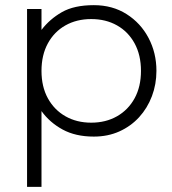

<svg xmlns="http://www.w3.org/2000/svg" viewBox="-20 -515 667 745"><path d="M85 210V-480H141V-399Q172.5 -440.5 220 -467.8Q267.5 -495 344 -495Q416.5 -495 471.2 -460.2Q526 -425.5 556.5 -367.5Q587 -309.5 587 -240Q587 -188 569.5 -141.8Q552 -95.5 519.8 -60.2Q487.5 -25 443 -5Q398.5 15 344 15Q273 15 222.8 -12.5Q172.5 -40 141 -84V210ZM334 -39Q390.5 -39 434 -63.8Q477.5 -88.5 502.2 -133.5Q527 -178.5 527 -240Q527 -301.5 502.2 -346.8Q477.5 -392 434 -416.5Q390.5 -441 334 -441Q277.5 -441 234 -416.5Q190.5 -392 165.8 -346.8Q141 -301.5 141 -240Q141 -178.5 165.8 -133.5Q190.5 -88.5 234 -63.8Q277.5 -39 334 -39Z"/></svg>

Font: Geologica Thin Roman Thin
Style: Regular
Weight: 250
Version: Version 1.010;gftools[0.9.28]